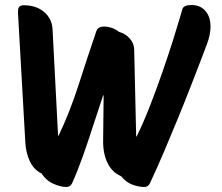

<svg xmlns="http://www.w3.org/2000/svg" viewBox="-20 -741 886 767"><path d="M245 6Q223 6 194 -6.5Q165 -19 146 -48Q115 -63 99 -97Q83 -131 81 -175L52 -687Q51 -707 56.5 -713.5Q62 -720 75 -720Q125 -720 156.5 -693Q188 -666 190 -623L212 -199H214Q259 -293 293.5 -400.5Q328 -508 365 -617Q371 -635 397 -635Q410 -635 425.5 -630Q441 -625 455 -614Q482 -606 498.5 -587Q515 -568 516 -545L524 -196H526Q553 -251 579.5 -319Q606 -387 629.5 -455Q653 -523 671 -580Q689 -637 699 -671.5Q709 -706 709 -706Q715 -721 745 -721Q780 -721 800.5 -697.5Q821 -674 821 -634Q821 -602 806 -563Q798 -541 781 -497Q764 -453 741.5 -395Q719 -337 692 -271Q665 -205 636.5 -138Q608 -71 579 -9Q572 6 556 6Q536 6 510 -3Q484 -12 464 -37Q427 -53 409 -91Q391 -129 392 -181L394 -360H392Q373 -304 352.5 -240Q332 -176 310.5 -115.5Q289 -55 268 -9Q261 6 245 6Z"/></svg>

Font: Protest Riot
Style: Regular
Weight: 400
Designer: Octavio Pardo
Foundry: Ashler Design
Version: Version 2.005; ttfautohint (v1.8.4.7-5d5b)